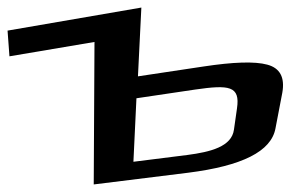

<svg xmlns="http://www.w3.org/2000/svg" viewBox="-143 -471 806 508"><path d="M355 -14C497 -32 575 -70 586 -132L604 -226C611 -266 598 -291 564 -300C531 -309 474 -307 395 -295L222 -269L231 -451L-123 -390L-118 -322L107 -360L105 17ZM353 -61 210 -43 218 -211 373 -234C463 -247 493 -244 484 -184L476 -128C470 -83 414 -69 353 -61Z"/></svg>

Font: Gamestation Warped
Style: Regular
Weight: 400
Designer: Jonas Hecksher
Foundry: Jonas Hecksher, Playtypeª, e-types AS
Version: Version 1.003